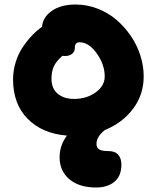

<svg xmlns="http://www.w3.org/2000/svg" viewBox="-20 -669 697 854"><path d="M407.2 165Q332 165 288.6 128.2Q245.1 91.3 245.1 30.8Q245.1 -22.5 277.8 -65.9Q168 -74.7 103 -140.6Q38.1 -206.5 38.1 -315.9Q38.1 -355 49.8 -392.6Q61.5 -430.2 81.3 -459.5Q101.1 -488.8 122.6 -511.2Q144 -533.7 167 -549.8Q169.9 -591.8 210.2 -620.4Q250.5 -648.9 315.9 -648.9Q366.2 -648.9 413.3 -630.9Q460.4 -612.8 497.1 -581.5Q533.7 -550.3 561.5 -509.8Q589.4 -469.2 604.2 -422.6Q619.1 -376 619.1 -329.1Q619.1 -248 572 -185.3Q524.9 -122.6 446.8 -90.8Q409.2 -61.5 409.2 -28.8Q409.2 -12.7 420.7 -4.9Q432.1 2.9 460.9 2.9Q492.7 2.9 506.3 19.8Q520 36.6 520 63Q520 113.8 489 139.4Q458 165 407.2 165ZM209 -318.8Q209 -274.9 236.8 -252Q264.6 -229 309.1 -229Q365.2 -229 405.5 -258.1Q445.8 -287.1 445.8 -329.1Q445.8 -381.8 410.4 -431.4Q375 -481 334 -481Q313 -481 313 -457Q313 -439.5 300.8 -429.7Q288.6 -419.9 270 -419.9Q261.7 -419.9 257.8 -420.9Q229 -395.5 219 -372.8Q209 -350.1 209 -318.8Z"/></svg>

Font: Shantell Sans Irregular Bouncy
Style: Regular
Weight: 800
Designer: Stephen Nixon, Anya Danilova, Shantell Martin
Foundry: Arrow Type
Version: Version 1.006;[9816181b4]